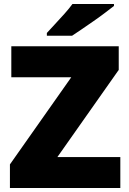

<svg xmlns="http://www.w3.org/2000/svg" viewBox="-20 -947 651 967"><path d="M586 0H30V-119L339 -558H37V-714H578V-595L269 -156H586ZM554 -917Q536 -903 509 -882.5Q482 -862 451 -840.5Q420 -819 391.5 -799.5Q363 -780 343 -767H216V-781Q233 -800 257 -825.5Q281 -851 305 -878Q329 -905 345 -927H554Z"/></svg>

Font: Noto Sans Black
Style: Regular
Weight: 900
Designer: Monotype Design Team
Foundry: Monotype Imaging Inc.
Version: Version 2.007